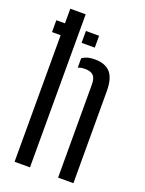

<svg xmlns="http://www.w3.org/2000/svg" viewBox="-150 -872 710 943"><g transform="rotate(20 205.0 -400.0)"><path d="M158.5 -723.5H227.5V-661.5H158.5ZM4 -723.5H76V-661.5H4ZM49 0V-800H129.5V0ZM276.5 0 276 -487Q276 -519 262.5 -533Q249 -547 218.5 -547Q198 -547 182.5 -540.5V-589.5Q194.5 -598.5 210.2 -603Q226 -607.5 247.5 -607.5Q303 -607.5 329.5 -577.5Q356 -547.5 356 -481L356.5 0Z"/></g></svg>

Font: Big Shoulders Stencil Text Thin
Style: Regular
Weight: 400
Version: Version 2.001